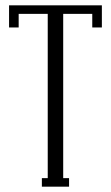

<svg xmlns="http://www.w3.org/2000/svg" viewBox="-20 -700 416 720"><path d="M14 -597V-680H362V-597H326V-648H217V-32H239V0H137V-32H159V-648H50V-597Z"/></svg>

Font: Margherita Variable
Style: Regular
Weight: 400
Designer: James Puckett
Foundry: Dunwich Type Founders
Version: Version 1.008